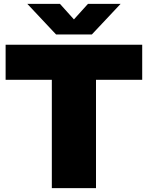

<svg xmlns="http://www.w3.org/2000/svg" viewBox="-20 -971 763 991"><path d="M247.5 0V-559H9V-740H714V-559H475.5V0ZM269.5 -793 121 -951H289.5L378.5 -852H344.5L434 -951H602.5L454 -793Z"/></svg>

Font: Encode Sans SC SemiExpanded Black
Style: Regular
Weight: 900
Width: 6
Designer: Multiple Designers
Foundry: Impallari Type
Version: Version 3.002